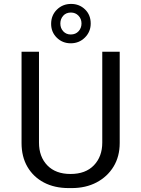

<svg xmlns="http://www.w3.org/2000/svg" viewBox="-20 -950 721 980"><path d="M331 10Q258 10 204 -18.5Q150 -47 120 -98.5Q90 -150 90 -220V-686H179V-222Q179 -150 221.5 -106Q264 -62 340 -62Q417 -62 459.5 -106.5Q502 -151 502 -222V-686H591V-220Q591 -151 559.5 -99.5Q528 -48 473 -19Q418 10 346 10ZM341 -729Q299 -729 270 -757.5Q241 -786 241 -828Q241 -872 270.5 -901Q300 -930 343 -930Q385 -930 414 -902Q443 -874 443 -830Q443 -788 413.5 -758.5Q384 -729 341 -729ZM341 -774Q366 -774 381 -790.5Q396 -807 396 -830Q396 -854 380.5 -870Q365 -886 342 -886Q317 -886 302.5 -869.5Q288 -853 288 -830Q288 -806 303 -790Q318 -774 341 -774Z"/></svg>

Font: Chivo Medium Light
Style: Regular
Weight: 300
Version: Version 2.002